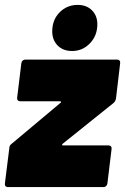

<svg xmlns="http://www.w3.org/2000/svg" viewBox="-20 -763 510 783"><path d="M0 -15 18 -159Q18 -170 28 -177L226 -343Q230 -345 229 -347.5Q228 -350 224 -350H62Q56 -350 52.5 -354Q49 -358 50 -365L67 -505Q68 -512 72.5 -516Q77 -520 83 -520H458Q464 -520 467.5 -516Q471 -512 470 -505L453 -361Q451 -350 443 -343L236 -177Q233 -174 233 -172Q233 -170 237 -170H422Q429 -170 432.5 -166Q436 -162 435 -155L418 -15Q417 -8 412.5 -4Q408 0 402 0H13Q6 0 2.5 -4Q-1 -8 0 -15ZM193 -635Q193 -682 223 -712.5Q253 -743 297 -743Q333 -743 355 -721Q377 -699 377 -664Q377 -618 347 -586.5Q317 -555 274 -555Q237 -555 215 -577.5Q193 -600 193 -635Z"/></svg>

Font: Barlow Black
Style: Italic
Weight: 900
Italic angle: -7°
Designer: Jeremy Tribby
Foundry: Tribby Type
Version: Version 1.408